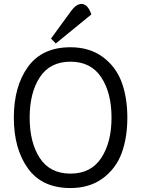

<svg xmlns="http://www.w3.org/2000/svg" viewBox="-20 -935 714 971"><path d="M336 -696Q433 -696 499.5 -647Q566 -598 595 -520Q624 -442 624 -340Q624 -238 595 -160Q566 -82 499.5 -33Q433 16 336 16Q193 16 121.5 -83Q50 -182 50 -340Q50 -498 121.5 -597Q193 -696 336 -696ZM181.5 -544.5Q130 -466 130 -340Q130 -214 181.5 -135.5Q233 -57 336.5 -57Q440 -57 492 -136Q544 -215 544 -340Q544 -465 492 -544Q440 -623 336.5 -623Q233 -623 181.5 -544.5ZM392 -915Q424 -915 442 -862L262 -715L238 -740L340 -880Q366 -915 392 -915Z"/></svg>

Font: Imprima
Style: Regular
Weight: 400
Version: Version 1.001